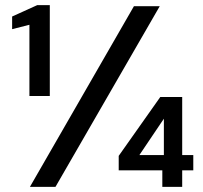

<svg xmlns="http://www.w3.org/2000/svg" viewBox="-20 -724 787 744"><path d="M94 -352V-628L27 -611V-660L124 -704H173V-352ZM96 0 499 -700H599L195 0ZM609 0V-64H440V-120L601 -348H686V-123H729V-64H686V0ZM520 -123H615V-264Z"/></svg>

Font: DM Sans 11pt Medium
Style: Regular
Weight: 500
Version: Version 4.004;gftools[0.9.30]